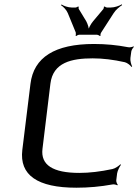

<svg xmlns="http://www.w3.org/2000/svg" viewBox="-20 -865 644 895"><path d="M412 -593C459 -593 508 -587 562 -575C574 -572 588 -560 593 -553L596 -555C592 -563 586 -582 588 -595L592 -625C593 -632 600 -643 604 -646L603 -649C597 -646 584 -643 577 -645C525 -655 473 -660 418 -660C236 -660 137 -598 122 -474L84 -166C70 -49 154 10 336 10C393 10 448 5 503 -5C510 -7 522 -4 527 -1L529 -4C526 -7 521 -18 522 -25L526 -57C528 -70 538 -89 544 -97L541 -99C534 -92 518 -80 504 -77C448 -65 397 -59 350 -59C226 -59 169 -96 178 -171L215 -475C227 -574 314 -593 412 -593ZM349 -703H432C436 -703 444 -699 446 -697L449 -699C447 -701 449 -710 452 -714L510 -804C519 -819 539 -835 549 -841L548 -845C537 -838 514 -830 497 -830H478C475 -830 469 -833 469 -835L464 -833C465 -831 463 -824 461 -822L414 -766C403 -753 392 -732 390 -720H394C396 -732 389 -753 382 -766L348 -822C346 -824 346 -831 347 -833L344 -835C342 -833 336 -830 333 -830H314C297 -830 276 -838 267 -844L264 -841C274 -835 290 -819 296 -804L333 -714C334 -710 334 -701 332 -699L336 -697C337 -699 345 -703 349 -703Z"/></svg>

Font: Gamestation Storm Oblique 
Style: Italic
Weight: 400
Designer: Jonas Hecksher
Foundry: Jonas Hecksher, Playtypeª, e-types AS
Version: Version 1.003